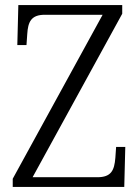

<svg xmlns="http://www.w3.org/2000/svg" viewBox="-20 -734 550 754"><path d="M30 0H468L472 -157H436L433 -114C429 -65 417 -38 362 -38H108L460 -680V-714H52L48 -557H84L87 -600C90 -648 102 -676 156 -676H383L30 -32Z"/></svg>

Font: Noto Serif Myanmar SemiCondensed Light
Style: Regular
Weight: 300
Width: 4
Designer: Ben Mitchell and the Monotype Design Team
Foundry: Monotype Imaging Inc.
Version: Version 2.106